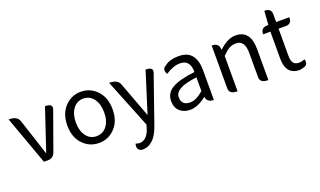

<svg xmlns="http://www.w3.org/2000/svg" viewBox="-89 -1236 3348 2009"><g transform="rotate(-20 1585.0 -231.0)"><path d="M209 0 13 -543Q108 -543 128 -482L261 -74L418 -543Q508 -543 487 -482L336 -61Q315 0 250 0Z M998.5 -64Q925 13 820 13Q715 13 641.5 -64Q568 -141 568 -271.5Q568 -402 641.5 -479.5Q715 -557 820 -557Q925 -557 998.5 -479.5Q1072 -402 1072 -271.5Q1072 -141 998.5 -64ZM706 -120Q749 -63 820 -63Q891 -63 934.5 -120Q978 -177 978 -271Q978 -365 934.5 -423Q891 -481 820.5 -481Q750 -481 706.5 -423Q663 -365 663 -271Q663 -177 706 -120Z M1220 234Q1156 223 1174 150L1215 159Q1300 159 1338 42L1350 1L1132 -543Q1227 -543 1248 -482L1395 -89L1538 -543Q1627 -543 1606 -482L1422 45Q1357 234 1220 234Z M1835 13Q1765 13 1720 -28Q1676 -69 1676 -141Q1676 -229 1755 -276Q1835 -324 2010 -344Q2010 -481 1898 -481Q1821 -481 1735 -423Q1699 -486 1757 -514Q1810 -557 1909 -557Q2009 -557 2055 -498Q2101 -439 2101 -334V0Q2026 0 2018 -65Q1921 13 1835 13ZM1861 -60Q1929 -60 2010 -132V-284Q1877 -268 1821 -235Q1765 -202 1765 -152Q1765 -60 1861 -60Z M2365 0Q2274 0 2274 -65V-543Q2349 -543 2355 -478L2357 -465Q2454 -557 2542 -557Q2708 -557 2708 -344V0Q2617 0 2617 -65V-332Q2617 -408 2592 -442Q2568 -477 2521 -477Q2474 -477 2442 -458Q2410 -439 2365 -394V0Z M3056 13Q2901 13 2901 -168V-469H2820Q2820 -538 2885 -541L2905 -543L2916 -696Q2992 -696 2992 -631V-543H3139Q3139 -469 3074 -469H2992V-166Q2992 -113 3011 -87Q3030 -61 3076 -61Q3102 -61 3138 -75Q3156 -7 3092 5Z"/></g></svg>

Font: Swei Toothpaste CJK TC
Style: Regular
Weight: 400
Version: Version 1.0